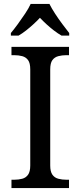

<svg xmlns="http://www.w3.org/2000/svg" viewBox="-20 -951 407 971"><path d="M38 0V-42H51Q74 -42 92.5 -47Q111 -52 122 -67.5Q133 -83 133 -114V-600Q133 -632 122 -647Q111 -662 92.5 -667Q74 -672 51 -672H38V-714H329V-672H316Q294 -672 275 -667Q256 -662 245 -647Q234 -632 234 -600V-114Q234 -83 245 -67.5Q256 -52 275 -47Q294 -42 316 -42H329V0ZM35 -784Q51 -803 70 -829Q89 -855 107 -882Q125 -909 135 -931H230Q241 -909 258.5 -882Q276 -855 295.5 -829Q315 -803 330 -784V-771H291Q272 -782 252.5 -797Q233 -812 215 -828.5Q197 -845 182 -861Q167 -845 149 -828.5Q131 -812 112 -797Q93 -782 74 -771H35Z"/></svg>

Font: Noto Serif Kannada
Style: Regular
Weight: 400
Designer: Universal Thirst, Indian Type Foundry and the Monotype Design Team
Foundry: Monotype Imaging Inc.
Version: Version 2.003